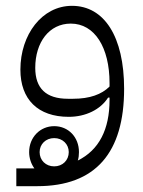

<svg xmlns="http://www.w3.org/2000/svg" viewBox="-20 -399 491 659"><path d="M36 240H108C309 240 406 124 406 -94C406 -273 338 -379 227 -379C124 -379 50 -280 50 -160C50 -58 110 2 216 2C274 2 325 -23 351 -64H356V-56C356 45 320 116 247 152C250 143 251 133 251 123C251 72 215 34 166 34C118 34 80 72 80 123C80 144 87 164 98 179H36ZM231 -60H213C138 -60 101 -96 101 -166C101 -254 149 -318 223 -318C305 -318 356 -236 356 -114V-102C329 -75 288 -60 231 -60ZM166 172C137 172 116 151 116 123C116 96 137 75 166 75C195 75 216 96 216 123C216 151 195 172 166 172Z"/></svg>

Font: IBM Plex Arabic Light
Style: Regular
Weight: 300
Designer: Mike Abbink, Paul van der Laan, Pieter van Rosmalen, Wael Morcos, Khajak Apelian
Foundry: Bold Monday
Version: Version 1.0